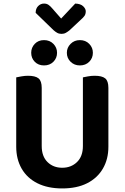

<svg xmlns="http://www.w3.org/2000/svg" viewBox="-20 -1041 699 1077"><path d="M329 16Q248 16 190 -13Q132 -42 101.5 -95Q71 -148 71 -218V-286H214V-222Q214 -164 246.5 -132Q279 -100 329 -100Q379 -100 412 -132Q445 -164 445 -222V-286H588V-218Q588 -148 557 -95Q526 -42 468.5 -13Q411 16 329 16ZM214 -254H71V-607Q80 -609 99.5 -612.5Q119 -616 137 -616Q178 -616 196 -601.5Q214 -587 214 -548ZM588 -253H445V-607Q454 -609 473 -612.5Q492 -616 511 -616Q552 -616 570 -601.5Q588 -587 588 -548ZM300 -745Q300 -715 279.5 -694.5Q259 -674 227 -674Q195 -674 175 -694.5Q155 -715 155 -745Q155 -774 175 -795Q195 -816 227 -816Q259 -816 279.5 -795Q300 -774 300 -745ZM501 -745Q501 -715 480.5 -694.5Q460 -674 428 -674Q397 -674 376 -694.5Q355 -715 355 -745Q355 -774 376 -795Q397 -816 428 -816Q460 -816 480.5 -795Q501 -774 501 -745ZM280 -872 180 -969Q180 -993 194 -1007Q208 -1021 227 -1021Q242 -1021 252.5 -1013.5Q263 -1006 273 -994L323 -937L402 -1021Q432 -1020 446.5 -1006Q461 -992 461 -978Q461 -962 454 -952Q447 -942 433 -930L370 -871Q360 -863 349.5 -857Q339 -851 325 -851Q311 -851 300.5 -857Q290 -863 280 -872Z"/></svg>

Font: BalooTamma2Bold
Style: Bold
Weight: 700
Designer: Divya Kowshik, Shuchita Grover and Ek Type
Foundry: Ek Type
Version: Version 1.700